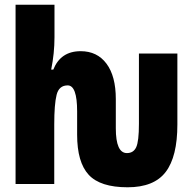

<svg xmlns="http://www.w3.org/2000/svg" viewBox="-20 -780 819 814"><path d="M732 -252V-553H569V-255Q569 -181 557.5 -156Q546 -131 518 -131Q471 -131 471 -236V-360Q471 -457 431.5 -510Q392 -563 322 -563Q237 -563 206 -485H197Q211 -554 211 -622V-760H46V0H210V-253Q210 -338 220 -378Q230 -418 267 -418Q307 -418 307 -308V-209Q307 -92 356 -39Q405 14 521 14Q633 14 682.5 -51Q732 -116 732 -252Z"/></svg>

Font: Noto Sans Display Condensed Black
Style: Regular
Weight: 900
Width: 3
Designer: Monotype Design team
Foundry: Monotype Imaging Inc.
Version: 1.000